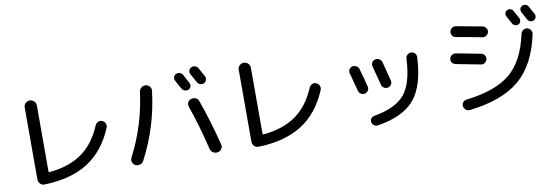

<svg xmlns="http://www.w3.org/2000/svg" viewBox="-60 -1277 5121 1767"><g transform="rotate(-10 2500.0 -393.0)"><path d="M241.2 35.2Q217.8 36.1 201.2 19Q184.6 2 184.6 -22.5V-694.3Q184.6 -717.8 201.2 -733.9Q217.8 -750 240.7 -750Q263.7 -750 280.8 -733.4Q297.9 -716.8 297.9 -694.3V-77.1Q297.9 -69.3 305.7 -69.3Q490.2 -85.9 610.4 -170.4Q730.5 -254.9 798.8 -418Q806.6 -437.5 826.2 -446.8Q845.7 -456.1 865.7 -448.2Q885.7 -440.4 894.5 -419.9Q903.3 -399.4 894.5 -378.9Q807.6 -172.9 647.9 -72.3Q488.3 28.3 241.2 35.2Z M1635.7 -614.3Q1627.9 -627.9 1612.8 -654.8Q1597.7 -681.6 1590.8 -696.3Q1582 -711.9 1586.9 -730Q1591.8 -748 1608.4 -755.9Q1625 -764.6 1644 -759.3Q1663.1 -753.9 1671.9 -737.3Q1686.5 -710 1716.8 -654.3Q1725.6 -637.7 1720.2 -620.1Q1714.8 -602.5 1698.2 -594.7Q1682.6 -586.9 1663.6 -592.8Q1644.5 -598.6 1635.7 -614.3ZM1785.2 -649.4Q1746.1 -719.7 1739.3 -731.4Q1730.5 -748 1735.8 -765.6Q1741.2 -783.2 1758.3 -792Q1775.4 -800.8 1793.5 -795.4Q1811.5 -790 1822.3 -773.4Q1837.9 -745.1 1868.2 -689.5Q1877 -673.8 1871.1 -654.8Q1865.2 -635.7 1848.1 -627.9Q1831.1 -620.1 1812.5 -626Q1793.9 -631.8 1785.2 -649.4ZM1708 -505.9Q1730.5 -512.7 1751 -502.9Q1771.5 -493.2 1778.3 -470.7Q1849.6 -271.5 1906.2 -44.9Q1912.1 -22.5 1899.4 -3.9Q1886.7 14.6 1864.3 19.5H1863.3Q1839.8 24.4 1819.8 11.7Q1799.8 -1 1793.9 -24.4Q1736.3 -260.7 1672.9 -440.4Q1666 -461.9 1676.3 -481Q1686.5 -500 1708 -505.9ZM1095.7 3.9Q1076.2 -5.9 1068.8 -27.3Q1061.5 -48.8 1072.3 -69.3Q1214.8 -344.7 1253.9 -652.3Q1256.8 -674.8 1274.4 -689.5Q1292 -704.1 1314.9 -702.1Q1337.9 -700.2 1352.5 -683.6Q1367.2 -667 1365.2 -644.5Q1327.1 -314.5 1173.8 -22.5Q1163.1 -1 1140.6 6.3Q1118.2 13.7 1095.7 3.9Z M2241.2 35.2Q2217.8 36.1 2201.2 19Q2184.6 2 2184.6 -22.5V-694.3Q2184.6 -717.8 2201.2 -733.9Q2217.8 -750 2240.7 -750Q2263.7 -750 2280.8 -733.4Q2297.9 -716.8 2297.9 -694.3V-77.1Q2297.9 -69.3 2305.7 -69.3Q2490.2 -85.9 2610.4 -170.4Q2730.5 -254.9 2798.8 -418Q2806.6 -437.5 2826.2 -446.8Q2845.7 -456.1 2865.7 -448.2Q2885.7 -440.4 2894.5 -419.9Q2903.3 -399.4 2894.5 -378.9Q2807.6 -172.9 2647.9 -72.3Q2488.3 28.3 2241.2 35.2Z M3774.4 -575.2Q3795.9 -574.2 3809.6 -559.1Q3823.2 -543.9 3822.3 -523.4Q3809.6 -256.8 3702.6 -130.9Q3595.7 -4.9 3357.4 32.2Q3338.9 35.2 3322.8 23.9Q3306.6 12.7 3301.8 -6.8Q3297.9 -25.4 3309.1 -41Q3320.3 -56.6 3338.9 -59.6Q3543 -94.7 3627.4 -196.3Q3711.9 -297.9 3722.7 -528.3Q3723.6 -547.9 3739.3 -562Q3754.9 -576.2 3774.4 -575.2ZM3230.5 -314.5Q3205.1 -414.1 3184.6 -486.3Q3179.7 -504.9 3189.9 -521.5Q3200.2 -538.1 3219.7 -543Q3239.3 -546.9 3257.3 -536.6Q3275.4 -526.4 3281.2 -505.9Q3309.6 -408.2 3327.1 -335Q3332 -316.4 3320.8 -298.8Q3309.6 -281.2 3290 -276.4Q3270.5 -272.5 3252.9 -283.7Q3235.4 -294.9 3230.5 -314.5ZM3449.2 -332Q3422.9 -434.6 3402.3 -511.7Q3397.5 -530.3 3407.7 -547.9Q3418 -565.4 3438 -570.3Q3458 -575.2 3476.6 -563.5Q3495.1 -551.8 3500 -532.2Q3534.2 -403.3 3545.9 -353.5Q3550.8 -334 3540.5 -316.9Q3530.3 -299.8 3510.3 -294.9Q3490.2 -290 3472.2 -300.8Q3454.1 -311.5 3449.2 -332Z M4865.2 -608.4Q4884.8 -604.5 4897 -586.9Q4909.2 -569.3 4905.3 -548.8Q4846.7 -269.5 4684.6 -132.3Q4522.5 4.9 4215.8 40Q4194.3 42 4177.7 28.8Q4161.1 15.6 4158.2 -4.9Q4155.3 -24.4 4167.5 -41Q4179.7 -57.6 4200.2 -59.6Q4476.6 -91.8 4614.3 -206.5Q4752 -321.3 4804.7 -566.4Q4809.6 -587.9 4826.7 -600.1Q4843.8 -612.3 4865.2 -608.4ZM4711.9 -805.7Q4727.5 -813.5 4744.1 -808.6Q4760.7 -803.7 4768.6 -789.1Q4803.7 -725.6 4809.6 -714.8Q4817.4 -700.2 4812.5 -682.6Q4807.6 -665 4792 -658.2Q4776.4 -651.4 4759.8 -657.2Q4743.2 -663.1 4735.4 -677.7Q4701.2 -739.3 4695.3 -751Q4687.5 -765.6 4692.4 -781.7Q4697.3 -797.9 4711.9 -805.7ZM4855.5 -821.3Q4871.1 -829.1 4888.2 -824.2Q4905.3 -819.3 4914.1 -802.7Q4951.2 -735.4 4956.1 -726.6Q4963.9 -710.9 4958.5 -694.3Q4953.1 -677.7 4936.5 -669.9Q4920.9 -663.1 4903.8 -668.5Q4886.7 -673.8 4878.9 -690.4Q4866.2 -715.8 4837.9 -764.6Q4830.1 -779.3 4835 -796.9Q4839.8 -814.5 4855.5 -821.3ZM4159.2 -399.4Q4139.6 -403.3 4127.4 -419.4Q4115.2 -435.5 4119.1 -455.6Q4123 -475.6 4140.6 -487.8Q4158.2 -500 4177.7 -496.1Q4319.3 -469.7 4408.2 -452.1Q4427.7 -448.2 4439 -431.2Q4450.2 -414.1 4446.3 -394Q4442.4 -374 4425.3 -362.3Q4408.2 -350.6 4387.7 -355.5Q4300.8 -373 4159.2 -399.4ZM4203.1 -643.6Q4183.6 -647.5 4171.9 -664.1Q4160.2 -680.7 4164.1 -700.7Q4168 -720.7 4185.1 -733.4Q4202.1 -746.1 4221.7 -742.2Q4296.9 -729.5 4463.9 -697.3Q4483.4 -693.4 4495.6 -676.3Q4507.8 -659.2 4503.9 -639.2Q4500 -619.1 4481.9 -607.4Q4463.9 -595.7 4444.3 -599.6Q4315.4 -625 4203.1 -643.6Z"/></g></svg>

Font: Rounded Mgen+ 1mn medium
Style: Regular
Weight: 500
Designer: [Source Han Sans]
Ryoko NISHIZUKA  (kana & ideographs); Paul D. Hunt (Latin, Greek & Cyrillic); Wenlong ZHANG  (bopomofo
Version: Version 1.059.20150602